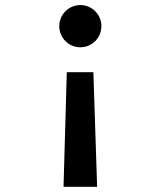

<svg xmlns="http://www.w3.org/2000/svg" viewBox="-20 -547 626 748"><path d="M227.5 180.7H358.4L343.8 -265.6H240.2ZM293 -527.3C247.6 -527.3 210.9 -490.2 210.9 -445.3C210.9 -399.4 247.6 -362.8 293 -362.8C338.4 -362.8 375 -399.4 375 -445.3C375 -490.2 338.4 -527.3 293 -527.3Z"/></svg>

Font: Cascadia Code NF SemiBold
Style: Regular
Weight: 600
Monospace: yes
Designer: Aaron Bell
Foundry: Saja Typeworks
Version: Version 2404.023